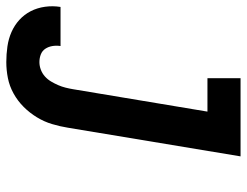

<svg xmlns="http://www.w3.org/2000/svg" viewBox="-176 -463 783 609"><g transform="rotate(90 215.5 -158.5)"><path d="M108 213Q83 213 58.5 209.5Q34 206 12.5 196.5Q-9 187 -26 171.5Q-43 156 -53.5 135.5Q-64 115 -67.5 90.5Q-71 66 -67 41H57Q55 54 57 66.5Q59 79 65.5 89Q72 99 83.5 103.5Q95 108 108 108Q120 108 132 103.5Q144 99 153.5 90.5Q163 82 169.5 71Q176 60 181 48.5Q186 37 189 25Q192 13 194 1L265 -425H159V-530H407L316 18Q312 43 304.5 68Q297 93 283 116Q269 139 250 158Q231 177 207.5 190Q184 203 158.5 208Q133 213 108 213Z"/></g></svg>

Font: Iosevka Curly Slab XBdObl
Style: Regular
Weight: 800
Italic angle: -9°
Monospace: yes
Designer: Belleve Invis
Foundry: Belleve Invis
Version: Version 11.1.0; ttfautohint (v1.8.3)